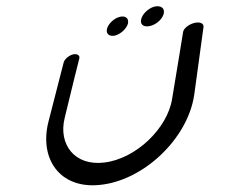

<svg xmlns="http://www.w3.org/2000/svg" viewBox="-20 -557 736 600"><path d="M616 -473C617 -484 605 -490 586 -485C568 -480 553 -467 552 -456C552 -456 533 -338 518 -249C504 -156 404 -60 305 -49C213 -38 162 -106 182 -188C201 -268 228 -375 228 -375C230 -384 221 -390 208 -387C194 -383 182 -372 179 -362C179 -362 161 -291 132 -179C101 -61 167 33 290 21C427 9 567 -123 587 -261C605 -391 616 -473 616 -473ZM340 -446C358 -451 376 -468 380 -484C383 -501 371 -509 353 -504C335 -499 318 -482 314 -466C311 -450 323 -442 340 -446ZM450 -476C470 -481 489 -499 492 -516C495 -533 481 -541 461 -536C442 -530 424 -512 421 -496C417 -479 431 -471 450 -476Z"/></svg>

Font: Hi. Perspective
Style: Perspective
Weight: 400
Designer: Mew Too, Robert Jablonski
Foundry: Cannot Into Space Fonts
Version: Version 1.996